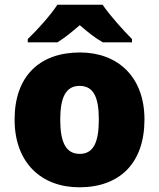

<svg xmlns="http://www.w3.org/2000/svg" viewBox="-20 -786 677 816"><path d="M416 -766H224C194 -720 136 -656 98 -620V-606H224C259 -628 284 -649 319 -679C354 -649 382 -626 417 -606H541V-620C507 -654 447 -720 416 -766ZM594 -278C594 -461 479 -563 320 -563C147 -563 42 -461 42 -278C42 -93 157 10 317 10C489 10 594 -93 594 -278ZM236 -278C236 -372 260 -421 318 -421C378 -421 400 -372 400 -278C400 -183 378 -132 319 -132C259 -132 236 -183 236 -278Z"/></svg>

Font: Noto Sans Myanmar UI Black
Style: Regular
Weight: 900
Designer: Monotype Design Team
Foundry: Monotype Imaging Inc.
Version: Version 2.103